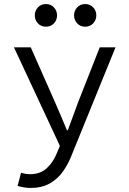

<svg xmlns="http://www.w3.org/2000/svg" viewBox="-20 -720 640 949"><path d="M131 209Q115 209 97.5 206Q80 203 67 199L84 134Q94 137 105.5 139Q117 141 128 141Q179 141 211 111.5Q243 82 261 37L276 1L49 -486H132L251 -217Q265 -185 280.5 -148.5Q296 -112 311 -76H315Q328 -111 341.5 -147.5Q355 -184 367 -217L473 -486H551L337 40Q319 88 292 126.5Q265 165 225.5 187Q186 209 131 209ZM207 -588Q183 -588 167.5 -604.5Q152 -621 152 -644Q152 -667 167.5 -683.5Q183 -700 207 -700Q231 -700 246.5 -683.5Q262 -667 262 -644Q262 -621 246.5 -604.5Q231 -588 207 -588ZM401 -588Q377 -588 361.5 -604.5Q346 -621 346 -644Q346 -667 361.5 -683.5Q377 -700 401 -700Q425 -700 440.5 -683.5Q456 -667 456 -644Q456 -621 440.5 -604.5Q425 -588 401 -588Z"/></svg>

Font: Source Code Pro
Style: Regular
Weight: 400
Monospace: yes
Designer: Paul D. Hunt, Teo Tuominen
Foundry: Adobe Systems Incorporated
Version: Version 1.018;hotconv 1.0.116;makeotfexe 2.5.65601